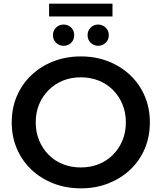

<svg xmlns="http://www.w3.org/2000/svg" viewBox="-20 -1018 882 1048"><path d="M422 10Q340 10 271 -17Q202 -44 151 -92.5Q100 -141 72 -206.5Q44 -272 44 -350Q44 -428 72 -493.5Q100 -559 151 -607.5Q202 -656 271 -683Q340 -710 421 -710Q503 -710 571.5 -683Q640 -656 691 -607.5Q742 -559 770 -493.5Q798 -428 798 -350Q798 -272 770 -206Q742 -140 691 -92Q640 -44 571.5 -17Q503 10 422 10ZM421 -104Q474 -104 519 -122Q564 -140 597 -173.5Q630 -207 648.5 -251.5Q667 -296 667 -350Q667 -404 648.5 -448.5Q630 -493 597 -526.5Q564 -560 519 -578Q474 -596 421 -596Q368 -596 323.5 -578Q279 -560 245.5 -526.5Q212 -493 193.5 -448.5Q175 -404 175 -350Q175 -297 193.5 -252Q212 -207 245 -173.5Q278 -140 323 -122Q368 -104 421 -104ZM516 -768Q492 -768 475 -784.5Q458 -801 458 -826Q458 -851 475 -867.5Q492 -884 516 -884Q539 -884 556.5 -867.5Q574 -851 574 -826Q574 -801 556.5 -784.5Q539 -768 516 -768ZM327 -768Q303 -768 286 -784.5Q269 -801 269 -826Q269 -851 286 -867.5Q303 -884 327 -884Q352 -884 368.5 -867.5Q385 -851 385 -826Q385 -801 368.5 -784.5Q352 -768 327 -768ZM248 -928V-998H594V-928Z"/></svg>

Font: MOST Montserrat SemiBold
Style: Regular
Weight: 600
Designer: Julieta Ulanovsky
Foundry: Julieta Ulanovsky
Version: Version 8.000;March 11, 2024;FontCreator 15.0.0.2926 64-bit